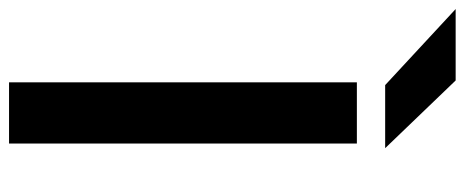

<svg xmlns="http://www.w3.org/2000/svg" viewBox="-388 -688 1003 414"><g transform="rotate(90 113.0 -481.5)"><path d="M84 -750H216V0H84ZM80 -963 226 -811H90L-74 -963Z"/></g></svg>

Font: Unbounded
Style: Regular
Weight: 400
Designer: Luke Prowse, Jean-Baptiste Morizot, Fátima Lázaro, Florian Runge
Foundry: NaN
Version: Version 1.701;gftools[0.9.28.dev5+ged2979d]